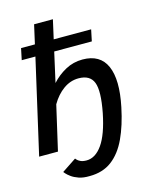

<svg xmlns="http://www.w3.org/2000/svg" viewBox="-132 -818 872 1085"><g transform="rotate(-15 304.0 -275.0)"><path d="M8 0 134 -552H54L68 -619H149L174 -730H284L259 -619H478L464 -552H244L205 -378Q240 -417 286 -442Q332 -467 386 -467Q489 -467 525 -385Q561 -303 529 -150Q508 -48 473.5 26Q439 100 386 140Q333 180 256 180Q219 181 193 172Q167 163 150 150.5Q133 138 125 128.5Q117 119 117 119L201 63Q201 63 207 70Q213 77 226.5 83.5Q240 90 262 90Q314 90 354.5 32.5Q395 -25 419 -145Q443 -269 423.5 -319.5Q404 -370 337 -370Q289 -370 248 -340.5Q207 -311 178 -261L118 0Z"/></g></svg>

Font: Raleway SemiBold
Style: Italic
Weight: 600
Italic angle: -12°
Designer: Matt McInerney, Pablo Impallari, Rodrigo Fuenzalida
Foundry: Matt McInerney, Pablo Impallari, Rodrigo Fuenzalida
Version: Version 4.026